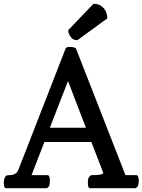

<svg xmlns="http://www.w3.org/2000/svg" viewBox="-26 -992 751 1012"><path d="M6.3 0Q-5.9 0 -5.9 -27.8Q-5.9 -53.2 5.9 -64.9Q9.8 -68.8 23.4 -68.8Q59.6 -68.8 70.8 -96.7L319.3 -734.9Q323.2 -744.6 338.4 -744.6Q371.1 -744.6 375 -734.9L635.3 -68.8H692.4Q705.1 -68.8 705.1 -39.6Q705.1 -15.1 698 -7.6Q690.9 0 686 0H449.2Q437 0 437 -26.9Q437 -52.2 444.3 -60.5Q451.7 -68.8 457 -68.8Q517.6 -68.8 517.6 -80.6Q517.6 -85 513.7 -92.8L455.6 -243.7H208L140.1 -68.8H224.1Q236.8 -68.8 236.8 -40.5Q236.8 -15.1 230.2 -7.6Q223.6 0 219.2 0ZM236.8 -318.8H426.8L332.5 -564.9ZM381.8 -780.3Q361.3 -780.3 351.1 -792Q333.5 -812 333.5 -833L466.8 -972.2H468.3Q498.5 -972.2 518.6 -951.2Q539.6 -929.7 539.6 -895Z"/></svg>

Font: Copse
Style: Regular
Weight: 400
Version: Version 1.000